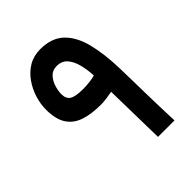

<svg xmlns="http://www.w3.org/2000/svg" viewBox="-189 -764 869 869"><g transform="rotate(-45 245.5 -329.0)"><path d="M232.9 -285.6Q175.3 -285.6 132.3 -299.3Q89.4 -313 65.7 -347.9Q42 -382.8 42 -446.3Q42 -481 53.5 -518.1Q64.9 -555.2 87.2 -586.9Q109.4 -618.7 141.8 -638.2Q174.3 -657.7 216.8 -657.7Q289.6 -657.7 330.8 -618.2Q372.1 -578.6 389.9 -507.6Q407.7 -436.5 410.2 -341.8Q411.1 -312.5 411.9 -269.8Q412.6 -227.1 413.6 -179Q414.6 -130.9 416 -84.2Q417.5 -37.6 418.9 0H313.5Q312.5 -48.8 311.3 -104.7Q310.1 -160.6 309.3 -211.2Q308.6 -261.7 307.6 -294.4Q291 -291 270.5 -288.3Q250 -285.6 232.9 -285.6ZM229 -392.6Q247.6 -392.6 270 -395.3Q292.5 -397.9 304.7 -402.3Q302.7 -441.4 293.9 -475.3Q285.2 -509.3 266.6 -530.3Q248 -551.3 215.8 -551.3Q188 -551.3 171.4 -532.7Q154.8 -514.2 147.7 -489.5Q140.6 -464.8 140.6 -446.3Q140.6 -416.5 159.7 -404.5Q178.7 -392.6 229 -392.6Z"/></g></svg>

Font: Vazirmatn UI NL Medium
Style: Regular
Weight: 500
Designer: Saber Rastikerdar
Foundry: Saber Rastikerdar
Version: Version 33.003